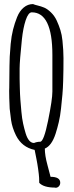

<svg xmlns="http://www.w3.org/2000/svg" viewBox="-20 -688 354 920"><path d="M245.1 211.9Q245.1 211.9 245.1 210.9Q189 210.9 168 188Q168 162.1 165.8 145.8Q163.6 129.4 162.6 120.8Q161.6 112.3 158.9 96.9Q156.2 81.5 155 75.7Q153.8 69.8 150.4 52.2Q147 34.7 146 30.3Q85 17.6 56.6 -39.1Q38.1 -77.1 33.2 -111.8Q28.3 -146.5 26.4 -167Q24.9 -188.5 24.4 -217.8Q23.9 -237.3 23.9 -252.9Q24.4 -260.7 24.4 -267.6Q24.4 -288.1 24.9 -319.1Q25.4 -350.1 25.4 -371.1Q25.4 -392.1 26.6 -416.3Q27.8 -440.4 31.2 -477.8Q34.7 -515.1 42.5 -546.1Q50.3 -577.1 62 -606.2Q73.7 -635.3 93.5 -651.9Q113.3 -668.5 138.2 -668.5Q146 -665 161.4 -661.4Q176.8 -657.7 191.7 -651.6Q206.5 -645.5 223.9 -628.9Q241.2 -612.3 251.7 -589.6Q262.2 -566.9 269.3 -544.2Q276.4 -521.5 279.3 -493.2Q284.2 -445.3 284.2 -409.4Q284.2 -373.5 283.9 -354.7Q283.7 -335.9 282.7 -300.3Q281.7 -264.6 279.1 -235.1Q276.4 -205.6 272.5 -168.7Q268.6 -131.8 261.7 -102.8Q254.9 -73.7 246.1 -46.4Q227.5 10.3 194.8 23.9Q194.8 56.6 207 101.3Q219.2 146 222.2 159.2Q268.6 159.2 268.6 187.5Q268.6 197.8 262 204.8Q255.4 211.9 245.1 211.9ZM132.3 -628.9Q115.7 -628.9 103 -590.8Q90.8 -553.7 85 -500Q74.2 -395.5 74 -359.9Q73.7 -324.2 74 -311Q74.2 -297.9 75 -266.6Q75.7 -235.4 77.6 -210.4Q79.6 -185.5 82.5 -152.8Q85.4 -120.1 90.8 -95.7Q96.2 -71.3 103 -48.8Q117.2 -2.9 143.1 -2.9Q157.2 -8.8 172.4 -8.8Q189.9 -8.8 210.4 -109.9Q231 -210.9 231 -249.5V-424.3Q231 -628.9 132.3 -628.9Z"/></svg>

Font: Amatic
Style: Bold
Weight: 700
Width: 3
Version: Version 2.000; ttfautohint (v0.92-dirty) -l 8 -r 50 -G 50 -x